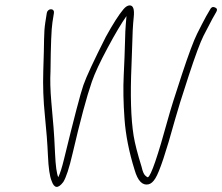

<svg xmlns="http://www.w3.org/2000/svg" viewBox="-20 -728 843 728"><path d="M173.3 -693C169.6 -693 166.2 -691.7 163.1 -689C160 -686.3 158.2 -683 157.5 -679L151.8 -643C148.9 -624.3 147.3 -603 147.1 -579.1C146.9 -555.2 145.9 -515.1 144.1 -458.9C142.3 -402.6 144.3 -346.6 150.1 -290.8C155.9 -234.9 159.8 -183.9 161.8 -137.7C163.8 -91.5 168.4 -59.6 175.7 -42C185.5 -13.3 200.3 -11.9 220 -38C230.6 -54.8 242.3 -90.5 255 -145.1C284.2 -270.5 308.6 -361.4 328.2 -417.9C339.2 -449.8 359.1 -492.7 388 -546.5C416.8 -600.3 440.7 -640.5 459.6 -667C459.3 -660.3 458.4 -650.2 457 -636.5C455.7 -622.8 454.6 -599.3 453.9 -566C453.1 -532.7 451.5 -491.4 449.1 -442.3C446.7 -393.2 447.7 -338.1 452.1 -277C456.5 -215.9 469.2 -151.6 490.3 -84C502.2 -42.6 519.6 -24.2 542.6 -29C552.2 -31 561.1 -38.7 569.2 -52C584.9 -77.1 609.6 -151 643.3 -273.5C652.8 -307.8 670 -363.3 695.2 -440C720.3 -516.7 739.2 -567.5 751.8 -592.5C764.5 -617.5 775.5 -638.7 784.9 -656L800.2 -683C804.8 -691 803 -696.7 794.9 -700C786.7 -703.3 780.6 -700.7 776.6 -692L761.5 -666C752.1 -648.7 740.8 -626.8 727.6 -600.5C714.4 -574.2 695.1 -522.3 669.5 -445C643.9 -367.7 626.4 -311.7 616.9 -277C578 -135.1 552.7 -61.5 540.9 -56C539.4 -55.3 536 -57.5 530.6 -62.5C525.2 -67.5 520.7 -78.4 517 -95C501.5 -144.8 491.4 -184.1 486.7 -213C476.3 -277.8 473.6 -366.9 478.6 -480.5C479.8 -506.8 480.6 -529.7 481 -549C481.9 -595.4 483.9 -633.6 487.1 -663.5C490.2 -693.5 484.9 -708.1 471.1 -707.5C463.7 -707.2 456 -702.3 448.1 -693C430.5 -672.2 408.2 -637.2 381.1 -588C335.9 -498.6 307.6 -437.8 296.3 -405.5C285 -373.2 260.5 -279.4 222.6 -124C215 -92.7 207.8 -70 200.9 -56C194.9 -69.6 190.9 -99.1 188.8 -144.7C186.8 -190.2 184.8 -223.2 183.1 -243.5C181.3 -263.8 178.5 -296.5 174.6 -341.5C170.7 -386.5 169.7 -425.3 171.5 -458C172.4 -555.8 174.8 -617.4 178.8 -643L184.5 -679C185.2 -683 184.4 -686.3 182.1 -689C179.9 -691.7 176.9 -693 173.3 -693Z"/></svg>

Font: Proton
Style: BdIt
Weight: 500
Version: Version 1.017